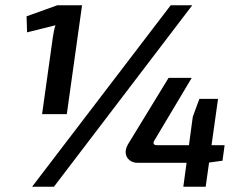

<svg xmlns="http://www.w3.org/2000/svg" viewBox="-20 -710 927 730"><path d="M711 -690 185 0H102L629 -690ZM292 -690 234 -276H140L181 -569Q183 -581 185 -592Q187 -603 191 -614L83 -587L81 -648L198 -690ZM709 -414 567 -176Q562 -168 564.5 -163Q567 -158 577 -158H834L826 -99L768 -91H503Q485 -91 472.5 -101Q460 -111 458 -127Q456 -143 467 -162L621 -414ZM809 -334 762 0H677L713 -266L738 -334Z"/></svg>

Font: Exo 2 SemiBold
Style: Italic
Weight: 600
Italic angle: -8°
Designer: Natanael Gama
Foundry: Natanael Gama
Version: Version 2.010